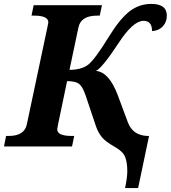

<svg xmlns="http://www.w3.org/2000/svg" viewBox="-43 -740 863 970"><path d="M389.2 -258.8Q374 -303.2 356 -316.7Q337.9 -330.1 295.9 -330.1L250 -109.9Q246.1 -91.3 246.1 -86.9Q246.1 -53.2 318.8 -53.2H332L320.8 0H-22.9L-12.2 -53.2H1Q81.1 -53.2 92.8 -112.8L196.8 -604Q201.2 -625 201.2 -627Q201.2 -661.1 128.9 -661.1H116.2L127 -713.9H472.2L460.9 -661.1H448.2Q364.7 -661.1 353 -600.1L308.1 -387.2Q367.7 -387.2 401.9 -412.8Q436 -438.5 509.8 -559.1Q564.9 -647.5 613 -683.8Q661.1 -720.2 721.2 -720.2Q799.8 -720.2 799.8 -661.1Q799.8 -627.9 779.1 -606.2Q758.3 -584.5 725.1 -583Q725.1 -634.8 682.1 -634.8Q629.4 -634.8 557.1 -523.9Q473.1 -396.5 441.9 -381.8Q507.3 -376 550.8 -262.2L603 -122.1Q627.4 -56.6 700.2 -53.2H710L654.8 210H588.9Q600.1 157.7 600.1 124Q600.1 80.1 588.9 52.2Q577.6 24.4 535.2 1Q489.3 -24.9 471.2 -47.6Q453.1 -70.3 442.9 -99.1Z"/></svg>

Font: Droid Serif
Style: Bold Italic
Weight: 700
Italic angle: -12°
Designer: Monotype Design team
Foundry: Monotype Imaging Inc.
Version: Version 1.03